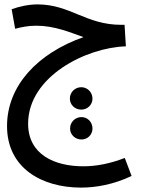

<svg xmlns="http://www.w3.org/2000/svg" viewBox="-20 -461 644 874"><path d="M349 393C416 393 497 379 579 340L548 258C481 284 418 296 359 296C229 296 108 243 108 102C108 -113 373 -245 553 -250L547 -348H532C371 -348 299 -441 151 -441C109 -441 66 -431 33 -419L49 -330C75 -337 107 -344 145 -344C228 -344 298 -314 360 -292C150 -218 12 -70 12 113C12 303 169 393 349 393ZM350 38C378 38 401 16 401 -12C401 -41 378 -64 350 -64C321 -64 298 -41 298 -12C298 16 321 38 350 38ZM351 174C379 174 401 152 401 124C401 95 379 72 351 72C322 72 299 95 299 124C299 152 322 174 351 174Z"/></svg>

Font: Noto Sans Arabic SemCond Med
Style: Regular
Weight: 500
Width: 4
Designer: Monotype Design Team, Nadine Chahine, Nizar Qandah and Khaled Hosny
Foundry: Monotype Imaging Inc.
Version: Version 2.012